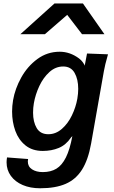

<svg xmlns="http://www.w3.org/2000/svg" viewBox="-20 -852 640 1080"><path d="M17 61Q17 49.5 19.5 33.5L138 42.5Q136.5 49.5 136.5 56Q136.5 85 160.2 100.5Q184 116 220.5 116Q265.5 116 297 97Q328.5 78 350.8 33.5Q373 -11 387 -86.5L379 -78Q351 -36.5 310.5 -19.8Q270 -3 220.5 -3Q162 -3 123.2 -34.2Q84.5 -65.5 66.2 -115.8Q48 -166 48 -224.5Q48 -255.5 53.5 -288.5Q64.5 -353 99.5 -416Q134.5 -479 190.2 -520Q246 -561 316 -561Q374 -561 425 -523Q437 -514 446.2 -501.2Q455.5 -488.5 456.5 -482.5L469.5 -551L587.5 -546.5Q569.5 -483.5 564.5 -452.5L492.5 -44.5Q476 47.5 441.2 102.5Q406.5 157.5 349.2 182.2Q292 207 205.5 207Q150.5 207 107.8 188.8Q65 170.5 41 137.2Q17 104 17 61ZM415 -296.5Q420 -326.5 420 -352Q420 -406.5 399.5 -442.2Q379 -478 335.5 -478Q292.5 -478 258 -446.8Q223.5 -415.5 201.2 -368Q179 -320.5 170.5 -271.5Q166 -246 166 -218.5Q166 -166 186.5 -131.5Q207 -97 252 -97Q293.5 -97 327.8 -126.8Q362 -156.5 384.2 -202.5Q406.5 -248.5 415 -296.5ZM286.5 -832.5H446.5L567.5 -659.5H441.5L358 -768.5L232.5 -659.5H94.5Z"/></svg>

Font: JuliaMono BoldItalic
Style: Regular
Weight: 700
Italic angle: -9°
Monospace: yes
Designer: cormullion
Foundry: corm
Version: Version 0.049; ttfautohint (v1.8.4)